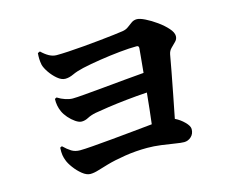

<svg xmlns="http://www.w3.org/2000/svg" viewBox="-100 -874 1200 998"><g transform="rotate(-15 500.0 -374.5)"><path d="M168.5 -694.8 180.7 -700.2Q200.7 -680.7 220.5 -669.9Q240.2 -659.2 260.3 -659.2Q284.7 -659.2 323.7 -661.4Q362.8 -663.6 407.7 -667.5Q452.6 -671.4 495.8 -675.8Q539.1 -680.2 573.2 -684.3Q607.4 -688.5 623.5 -690.9Q642.1 -693.8 655.3 -703.9Q668.5 -713.9 681.2 -722.9Q693.8 -731.9 710.4 -731.9Q726.1 -731.9 754.4 -718Q782.7 -704.1 812.7 -682.6Q842.8 -661.1 863.5 -637.7Q884.3 -614.3 884.3 -595.2Q884.3 -578.6 872.3 -566.7Q860.4 -554.7 847.2 -541.7Q834 -528.8 830.6 -509.8Q825.2 -478 814.7 -422.6Q804.2 -367.2 791.7 -302.7Q779.3 -238.3 767.6 -180.2Q794.4 -167.5 816.4 -145.5Q838.4 -123.5 838.4 -106.9Q838.4 -81.5 821.8 -66.2Q805.2 -50.8 783.7 -50.8Q767.6 -50.8 735.1 -56.2Q702.6 -61.5 663.8 -66.7Q625 -71.8 589.4 -71.8Q527.8 -71.8 469.2 -62.5Q410.6 -53.2 368.7 -41Q342.3 -33.7 316.2 -25.4Q290 -17.1 270.5 -17.1Q250 -17.1 227.3 -35.4Q204.6 -53.7 186.8 -77.9Q168.9 -102.1 162.6 -120.1Q157.2 -133.3 154.5 -149.2Q151.9 -165 153.3 -189.9L163.6 -194.8Q185.1 -173.8 204.3 -161.9Q223.6 -149.9 250.5 -149.9Q272.9 -149.9 319.6 -153.6Q366.2 -157.2 424.6 -162.6Q482.9 -168 541 -173.8Q599.1 -179.7 644.5 -184.1Q648.9 -219.2 653.6 -262.5Q658.2 -305.7 662.6 -350.1Q606.9 -346.7 551.8 -340.8Q496.6 -335 450.9 -328.4Q405.3 -321.8 378.4 -316.9Q351.6 -311.5 333.5 -301.8Q315.4 -292 297.4 -292Q282.7 -292 264.2 -304.7Q245.6 -317.4 229.5 -335.9Q213.4 -354.5 205.6 -372.1Q190.9 -404.3 192.4 -441.9L202.6 -446.8Q222.2 -434.1 244.1 -427Q266.1 -419.9 282.7 -419.9Q301.8 -419.9 347.4 -423.8Q393.1 -427.7 451.4 -433.1Q509.8 -438.5 568.4 -444.1Q627 -449.7 672.4 -453.1Q676.8 -497.1 679.9 -531.2Q683.1 -565.4 684.6 -582Q686 -596.2 673.3 -596.2Q634.8 -596.2 581.3 -590.8Q527.8 -585.4 473.1 -576.9Q418.5 -568.4 376.5 -559.1Q340.3 -550.8 316.9 -539.8Q293.5 -528.8 272.5 -528.8Q252 -528.8 230.5 -546.9Q209 -564.9 192.6 -588.9Q176.3 -612.8 171.4 -630.9Q168 -648.4 167.5 -663.6Q167 -678.7 168.5 -694.8Z"/></g></svg>

Font: Source Han Serif JP Heavy
Style: Regular
Weight: 900
Designer: Ryoko NISHIZUKA  (kana & ideographs); Frank Grießhammer (Latin, Greek & Cyrillic); Wenlong ZHANG  (bopomofo); Sandoll Co
Foundry: Adobe Systems Incorporated
Version: Version 1.001;PS 1.001;hotconv 16.6.54;makeotf.lib2.5.65590